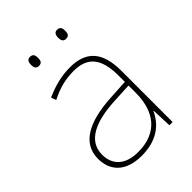

<svg xmlns="http://www.w3.org/2000/svg" viewBox="-208 -813 926 926"><g transform="rotate(-45 255.5 -349.5)"><path d="M140 -678C140 -661 145 -647 163 -647C185 -647 188 -661 188 -678C188 -694 185 -709 163 -709C145 -709 140 -694 140 -678ZM325 -678C325 -661 330 -647 348 -647C370 -647 373 -661 373 -678C373 -694 370 -709 348 -709C330 -709 325 -694 325 -678ZM264 -537C205 -537 150 -522 97 -498L106 -472C163 -501 211 -512 264 -512C357 -512 402 -463 402 -343V-300L299 -294C142 -285 48 -234 48 -129C48 -45 102 10 208 10C316 10 372 -42 400 -103H402L406 0H428V-350C428 -480 373 -537 264 -537ZM301 -270 402 -275V-220C400 -99 341 -15 208 -15C123 -15 76 -58 76 -129C76 -222 165 -263 301 -270Z"/></g></svg>

Font: Noto Sans Canadian Aboriginal Thin
Style: Regular
Weight: 100
Designer: Monotype Design Team, Typotheque's Kevin King
Foundry: Monotype Imaging Inc.
Version: Version 2.004